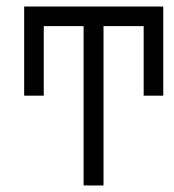

<svg xmlns="http://www.w3.org/2000/svg" viewBox="-20 -617 532 588"><path d="M54 -597H480V-324H420V-537H297V-49H236V-537H114V-324H54Z"/></svg>

Font: IBM 3270 Semi-Condensed
Style: Condensed
Weight: 400
Monospace: yes
Version: Version 2.3.1